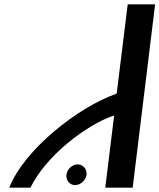

<svg xmlns="http://www.w3.org/2000/svg" viewBox="-20 -875 739 890"><path d="M509 -339 468 -5H595L699 -855H572L521 -442L518 -440C342 -378 92 -182 23 -5H121C194 -155 381 -295 501 -337ZM340 -113C315 -113 291 -91 288 -65C285 -39 303 -17 328 -17C353 -17 378 -39 381 -65C384 -91 365 -113 340 -113Z"/></svg>

Font: Ny Stormning
Style: FinKur
Weight: 300
Designer: Robert Jablonski, Mew Too
Foundry: Cannot Into Space Fonts
Version: Version 0.90